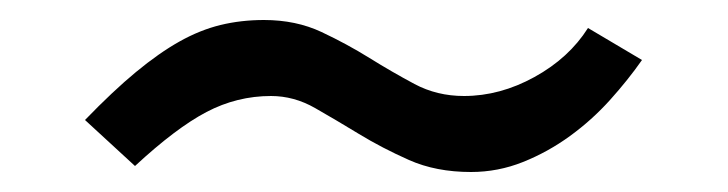

<svg xmlns="http://www.w3.org/2000/svg" viewBox="-20 -405 728 192"><path d="M65 -285Q93 -314 116 -333Q139 -352 159.5 -363.5Q180 -375 200.5 -380Q221 -385 244 -385Q276 -385 301.5 -373Q327 -361 349.5 -347Q372 -333 394.5 -321Q417 -309 444 -309Q480 -309 514.5 -328Q549 -347 568 -377L622 -345Q608 -325 590 -305Q572 -285 550 -269Q528 -253 503 -243Q478 -233 451 -233Q416 -233 389 -245Q362 -257 339 -271Q316 -285 295 -297Q274 -309 251 -309Q217 -309 186.5 -293Q156 -277 115 -239Z"/></svg>

Font: Encode Sans Wide
Style: Regular
Weight: 400
Designer: Pablo Impallari, Andres Torresi
Foundry: Pablo Impallari, Andres Torresi
Version: Version 1.000; ttfautohint (v1.00) -l 8 -r 50 -G 200 -x 14 -